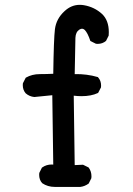

<svg xmlns="http://www.w3.org/2000/svg" viewBox="-20 -752 540 778"><path d="M350.6 -37.6Q350.6 -34.2 350.1 -29.8L339.4 -8.3Q323.2 3.4 305.2 5.4H304.7H209Q205.6 5.4 202.1 5.4Q173.3 5.4 150.9 -9.8Q138.7 -23.4 138.7 -43.5Q138.7 -46.9 139.2 -51.3L149.9 -72.8L151.4 -73.7Q168 -85.4 189.5 -85.4Q192.4 -85.4 195.8 -85L191.9 -366.2L119.1 -358.9Q99.1 -360.8 84 -374Q72.3 -387.7 72.3 -407.2Q72.3 -410.2 72.8 -414.6L84 -436.5L85 -437.5Q109.9 -451.7 141.6 -451.7Q168.9 -451.7 195.8 -453.1Q197.8 -594.7 202.6 -633.8Q208 -676.3 241.7 -707Q269 -732.4 303.2 -732.4Q311.5 -732.4 319.8 -731Q362.8 -723.6 393.6 -695.3Q420.9 -669.4 420.9 -621.6Q420.9 -615.7 420.4 -607.9L409.7 -586.4Q395.5 -574.2 376 -574.2Q373 -574.2 368.7 -574.7L346.2 -585.9Q335.4 -618.7 323.2 -630.9Q317.9 -635.7 312.5 -635.7Q307.6 -635.7 301.3 -631.8Q286.6 -622.1 285.6 -598.6Q284.7 -572.8 282.7 -451.7Q286.6 -451.7 292.7 -451.7Q298.8 -451.7 309.1 -451.2Q319.3 -450.7 330.6 -449.2Q354 -446.3 377 -439.5L377.9 -438Q389.6 -424.8 389.6 -405.3Q389.6 -402.3 389.2 -397.9L377.9 -376L376.5 -375Q349.6 -362.3 310.1 -362.3Q295.4 -362.3 278.8 -364.3L282.7 -83L316.4 -84.5L338.4 -73.7L339.4 -72.8Q350.6 -57.6 350.6 -37.6Z"/></svg>

Font: Bakudai
Style: Medium
Weight: 500
Version: Version 1.48